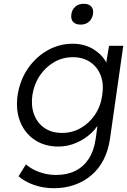

<svg xmlns="http://www.w3.org/2000/svg" viewBox="-20 -764 671 1014"><path d="M265 230Q207 230 157.5 212Q108 194 78 167L117 104Q135 120 159.5 132.5Q184 145 214 152.5Q244 160 276 160Q334 160 377.5 138.5Q421 117 448.5 75Q476 33 485 -29L499 -129L512 -132Q497 -94 462.5 -61.5Q428 -29 382.5 -9.5Q337 10 289 10Q216 10 163.5 -25Q111 -60 86.5 -121.5Q62 -183 73 -261Q85 -340 127 -401.5Q169 -463 231 -498Q293 -533 364 -533Q395 -533 423 -525.5Q451 -518 473.5 -504Q496 -490 513.5 -472Q531 -454 541.5 -433Q552 -412 555 -390L534 -393L556 -522H631L561 -32Q552 31 527 79.5Q502 128 462.5 161.5Q423 195 373 212.5Q323 230 265 230ZM308 -62Q361 -62 406 -87.5Q451 -113 481.5 -158Q512 -203 520 -262Q529 -320 512 -365Q495 -410 456.5 -436Q418 -462 365 -462Q311 -462 266 -436Q221 -410 190.5 -365Q160 -320 151 -262Q143 -205 160 -159.5Q177 -114 215 -88Q253 -62 308 -62ZM406 -634Q379 -634 366 -648.5Q353 -663 357 -689Q360 -713 377.5 -728.5Q395 -744 422 -744Q449 -744 462 -729.5Q475 -715 471 -689Q467 -665 450 -649.5Q433 -634 406 -634Z"/></svg>

Font: Lexend Light
Style: Italic
Weight: 300
Italic angle: -8.13011°
Designer: Bonnie Shaver-Troup, Thomas Jockin
Foundry: Lexend
Version: Version 1.007